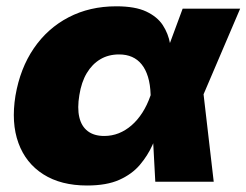

<svg xmlns="http://www.w3.org/2000/svg" viewBox="-20 -568 770 600"><path d="M252 11.7Q170.4 11.7 115.5 -23.2Q60.5 -58.1 37.6 -121.1Q14.6 -184.1 28.3 -269Q43 -354.5 85.7 -417Q128.4 -479.5 194.3 -513.9Q260.3 -548.3 343.3 -548.3Q402.3 -548.3 437 -532Q471.7 -515.6 488.8 -489.3Q505.9 -462.9 511.5 -431.6Q517.1 -400.4 517.6 -371.1H572.3L615.7 -276.9L647.9 0H465.3L450.7 -272Q449.7 -304.2 442.4 -327.9Q435.1 -351.6 422.6 -366.9Q410.2 -382.3 392.6 -390.1Q375 -397.9 352.1 -397.9Q318.8 -397.9 293.5 -382.8Q268.1 -367.7 251.2 -339.6Q234.4 -311.5 228 -271Q221.2 -230.5 227.8 -201.9Q234.4 -173.3 254.2 -158.2Q273.9 -143.1 305.7 -143.1Q329.6 -143.1 351.1 -151.6Q372.6 -160.2 391.1 -176.3Q409.7 -192.4 424.8 -215.8Q439.9 -239.3 450.2 -269L550.8 -541H730.5L614.3 -269L540 -177.7H481.9Q471.2 -147.5 456.3 -114.5Q441.4 -81.5 417 -52.7Q392.6 -23.9 353 -6.1Q313.5 11.7 252 11.7Z"/></svg>

Font: Inter 17pt Black
Style: Italic
Weight: 900
Italic angle: -9.3988°
Version: Version 4.001;git-66647c0bb